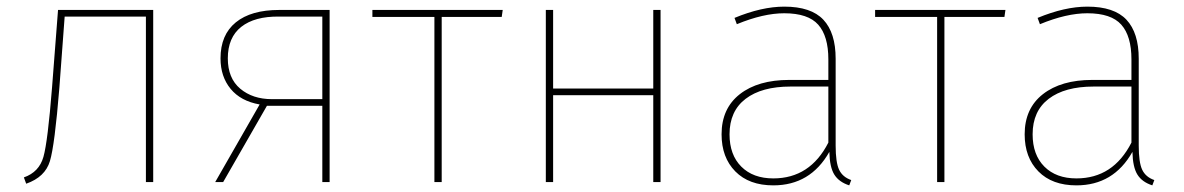

<svg xmlns="http://www.w3.org/2000/svg" viewBox="-20 -549 3572 579"><path d="M155 -519H442V0H420V-499H175L159 -284Q145 -111 130.5 -63Q116 -15 59 5L52 -14Q98 -30 111 -76Q124 -122 137 -286Z M822 -519H974V0H952V-230H785L653 0H629L763 -234Q706 -244 675.5 -281Q645 -318 645 -373Q645 -444 691 -481.5Q737 -519 822 -519ZM800 -250H952V-499H822Q748 -500 707.5 -468Q667 -436 667 -373Q667 -313 704.5 -281.5Q742 -250 800 -250Z M1496 -519 1493 -498H1312V0H1290V-498H1103V-519Z M1950 0V-262H1648V0H1626V-519H1648V-282H1950V-519H1972V0Z M2500 -110Q2500 -59 2510.5 -37Q2521 -15 2547 -6L2541 10Q2510 0 2496 -22.5Q2482 -45 2481 -91Q2424 10 2312 10Q2239 10 2197.5 -32Q2156 -74 2156 -144Q2156 -222 2211 -265Q2266 -308 2360 -308H2478V-370Q2478 -440 2447.5 -474.5Q2417 -509 2345 -509Q2282 -509 2202 -476L2195 -495Q2277 -529 2345 -529Q2426 -529 2463 -489.5Q2500 -450 2500 -372ZM2312 -11Q2423 -11 2478 -119V-288H2364Q2277 -288 2228.5 -251Q2180 -214 2180 -144Q2180 -82 2215.5 -46.5Q2251 -11 2312 -11Z M3012 -519 3009 -498H2828V0H2806V-498H2619V-519Z M3414 -110Q3414 -59 3424.5 -37Q3435 -15 3461 -6L3455 10Q3424 0 3410 -22.5Q3396 -45 3395 -91Q3338 10 3226 10Q3153 10 3111.5 -32Q3070 -74 3070 -144Q3070 -222 3125 -265Q3180 -308 3274 -308H3392V-370Q3392 -440 3361.5 -474.5Q3331 -509 3259 -509Q3196 -509 3116 -476L3109 -495Q3191 -529 3259 -529Q3340 -529 3377 -489.5Q3414 -450 3414 -372ZM3226 -11Q3337 -11 3392 -119V-288H3278Q3191 -288 3142.5 -251Q3094 -214 3094 -144Q3094 -82 3129.5 -46.5Q3165 -11 3226 -11Z"/></svg>

Font: FiraGO Thin
Style: Regular
Weight: 100
Designer: bBox Type
Foundry: bBox Type GmbH
Version: Version 1.001;PS 001.001;hotconv 1.0.88;makeotf.lib2.5.64775